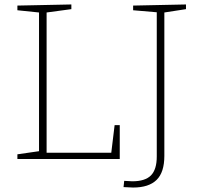

<svg xmlns="http://www.w3.org/2000/svg" viewBox="-20 -713 900 861"><path d="M479 -28 494 -152H517V0H58V-21L155 -35V-657L58 -667V-688L300 -693V-672L189 -657V-28ZM814 -693V-672L717 -657V-14Q717 60 682 94Q647 128 577 128Q564 128 534 126L537 98Q561 100 573 100Q631 100 657 73.5Q683 47 683 -11V-658L577 -667V-688Z"/></svg>

Font: Bitter Pro ExtraLight
Style: Regular
Weight: 275
Designer: Sol Matas, and Bitter project Authors
Foundry: Sol Matas
Version: Version 1.010